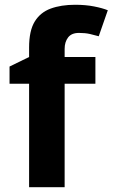

<svg xmlns="http://www.w3.org/2000/svg" viewBox="-20 -785 472 805"><path d="M380 -434H251V0H102V-434H20V-506L102 -546V-586Q102 -656 125.5 -694.5Q149 -733 192.5 -749Q236 -765 295 -765Q339 -765 374.5 -758Q410 -751 432 -742L394 -633Q377 -638 357 -642.5Q337 -647 311 -647Q280 -647 265.5 -628Q251 -609 251 -580V-546H380Z"/></svg>

Font: Noto Sans Kayah Li
Style: Bold
Weight: 700
Designer: Monotype Design Team, Sérgio Martins
Foundry: Monotype Imaging Inc.
Version: Version 2.002; ttfautohint (v1.8.4.7-5d5b)